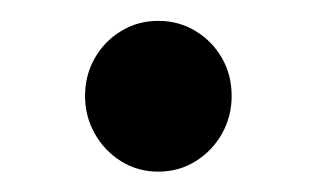

<svg xmlns="http://www.w3.org/2000/svg" viewBox="-20 -343 304 184"><path d="M131.5 -178.5Q112 -178.5 96 -188.5Q80 -198.5 70.8 -215Q61.5 -231.5 61.5 -251Q61.5 -271 70.8 -287.2Q80 -303.5 96 -313.2Q112 -323 131.5 -323Q151.5 -323 167.5 -313.2Q183.5 -303.5 192.8 -287.2Q202 -271 202 -251Q202 -231.5 192.8 -215Q183.5 -198.5 167.5 -188.5Q151.5 -178.5 131.5 -178.5Z"/></svg>

Font: Fraunces 48pt
Style: Regular
Weight: 400
Version: Version 1.000;[b76b70a41]